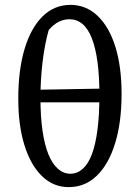

<svg xmlns="http://www.w3.org/2000/svg" viewBox="-20 -759 573 788"><path d="M262 9Q199 9 152.5 -36Q106 -81 80.5 -162.5Q55 -244 55 -354Q55 -472 81 -558.5Q107 -645 155 -692Q203 -739 269 -739Q333 -739 380.5 -694Q428 -649 453.5 -567Q479 -485 479 -374Q479 -257 452.5 -171Q426 -85 377.5 -38Q329 9 262 9ZM269 -46Q297 -46 319.5 -66Q342 -86 357 -125.5Q372 -165 380 -226Q388 -287 388 -369Q388 -447 380 -505.5Q372 -564 356.5 -603Q341 -642 318 -661Q295 -680 265 -680Q242 -680 221 -669.5Q200 -659 180 -636Q163 -576 154.5 -503Q146 -430 146 -358Q146 -281 154.5 -222.5Q163 -164 179 -125Q195 -86 218 -66Q241 -46 269 -46ZM95 -339V-390L437 -396V-339Z"/></svg>

Font: Piazzolla 24pt Medium
Style: Regular
Weight: 500
Designer: Juan Pablo del Peral
Foundry: Huerta Tipografica
Version: Version 2.005